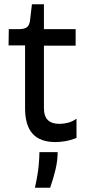

<svg xmlns="http://www.w3.org/2000/svg" viewBox="-20 -653 410 896"><path d="M239 10Q167 10 132 -29Q97 -68 97 -148V-441H20L21 -517H69Q94 -517 105.5 -526Q117 -535 120 -556L129 -633H185V-517H333V-440H185V-150Q185 -110 203.5 -92.5Q222 -75 257 -75Q276 -75 296.5 -80Q317 -85 337 -99V-9Q308 2 283.5 6Q259 10 239 10ZM143 223Q157 159 160.5 119Q164 79 164 57H249Q249 96 239 138.5Q229 181 214 223Z"/></svg>

Font: Bricolage Grotesque 17pt
Style: Regular
Weight: 400
Version: Version 1.001;gftools[0.9.33.dev8+g029e19f]